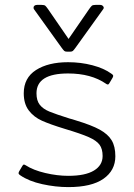

<svg xmlns="http://www.w3.org/2000/svg" viewBox="-20 -749 546 784"><path d="M231 -555 119 -711Q117 -713 117 -718Q117 -723 121 -726Q125 -729 131 -729H150Q161 -729 165 -725.5Q169 -722 176 -712L260 -590L344 -712Q351 -722 355 -725.5Q359 -729 370 -729H389Q397 -729 401.5 -723Q406 -717 401 -711L289 -555Q281 -544 277.5 -541Q274 -538 266 -538H254Q246 -538 242.5 -541Q239 -544 231 -555ZM63 -33Q57 -37 56 -40Q55 -43 58 -49L71 -71Q74 -77 78 -77Q80 -77 85 -74Q116 -54 165 -42.5Q214 -31 259 -31Q328 -31 363.5 -52.5Q399 -74 399 -112Q399 -141 386.5 -158Q374 -175 342.5 -189Q311 -203 244 -223Q185 -241 151.5 -256Q118 -271 97.5 -298Q77 -325 77 -368Q77 -431 127 -463Q177 -495 258 -495Q310 -495 357.5 -482.5Q405 -470 435 -448Q441 -444 442 -441Q443 -438 440 -432L427 -410Q424 -404 420 -404Q417 -404 413 -407Q352 -449 258 -449Q129 -449 129 -368Q129 -338 142.5 -321Q156 -304 181.5 -293.5Q207 -283 264 -265Q273 -263 291 -257Q354 -238 387.5 -219.5Q421 -201 436 -176Q451 -151 451 -111Q451 -53 402.5 -19Q354 15 259 15Q207 15 152.5 3Q98 -9 63 -33Z"/></svg>

Font: Mitr ExtraLight
Style: Regular
Weight: 275
Designer: Thanarat Vachiruckul
Foundry: Cadson Demak Co.,Ltd.
Version: Version 1.001